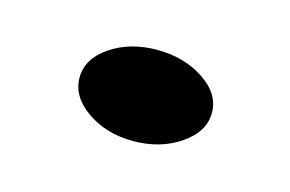

<svg xmlns="http://www.w3.org/2000/svg" viewBox="-35 -160 354 234"><g transform="rotate(15 142.5 -43.5)"><path d="M83.5 -84.5Q108 -101 142 -101Q176 -101 201 -84.5Q226 -68 226 -44Q226 -20 201 -3Q176 14 142 14Q108 14 83.5 -3Q59 -20 59 -44Q59 -68 83.5 -84.5Z"/></g></svg>

Font: EB Garamond 12
Style: Bold
Weight: 700
Version: Version 0.016